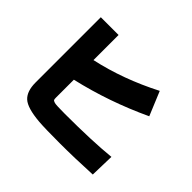

<svg xmlns="http://www.w3.org/2000/svg" viewBox="-176 -1043 1352 1352"><g transform="rotate(45 500.0 -367.0)"><path d="M131.8 -132.8V-783.2H308.6V-533.2Q550.8 -585.9 792 -710L866.2 -531.2Q592.8 -403.3 308.6 -337.9V-159.2Q308.6 -145.5 311 -139.2Q313.5 -132.8 329.6 -127.9Q345.7 -123 433.6 -123Q706.1 -123 879.9 -140.6L875 40Q701.2 48.8 553.7 48.8Q406.2 48.8 345.7 43.9Q217.8 33.2 174.8 -6.8Q131.8 -46.9 131.8 -132.8Z"/></g></svg>

Font: GenEi M Gothic v2 Black
Style: Regular
Weight: 900
Version: Version 2.0